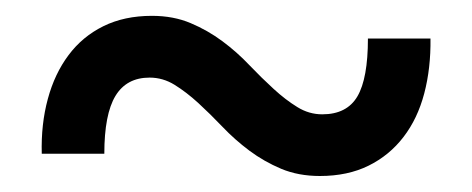

<svg xmlns="http://www.w3.org/2000/svg" viewBox="-20 -388 590 240"><path d="M518.1 -339.8Q518.6 -302.7 510.3 -271.2Q502 -239.7 484.4 -216.8Q466.8 -193.8 440.7 -180.9Q414.6 -168 379.9 -168Q353 -168 331.5 -177Q310.1 -186 291.7 -199.7Q273.4 -213.4 258.1 -229.5Q242.7 -245.6 227.8 -259.3Q212.9 -272.9 198.2 -282Q183.6 -291 167 -291Q138.2 -291 124.3 -268.1Q110.4 -245.1 110.4 -195.8H32.2Q31.2 -232.9 39.8 -264.4Q48.3 -295.9 65.7 -319.1Q83 -342.3 109.1 -355.2Q135.3 -368.2 169.9 -368.2Q196.8 -368.2 218.3 -359.1Q239.7 -350.1 258.1 -336.4Q276.4 -322.8 291.7 -306.6Q307.1 -290.5 322 -276.9Q336.9 -263.2 351.6 -254.2Q366.2 -245.1 382.8 -245.1Q413.6 -245.1 426.8 -267.6Q439.9 -290 439.9 -339.8Z"/></svg>

Font: Code New Roman
Style: Regular
Weight: 400
Monospace: yes
Designer: Sam Radian
Foundry: Code New Roman
Version: Version 2.00 November 29, 2014